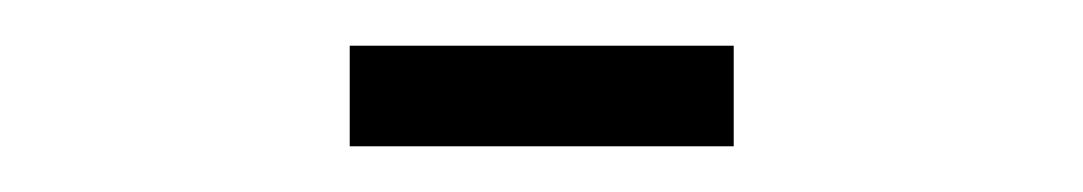

<svg xmlns="http://www.w3.org/2000/svg" viewBox="-20 -816 474 84"><path d="M133 -796H301V-752H133Z"/></svg>

Font: Phudu Medium
Style: Regular
Weight: 500
Version: Version 1.005;gftools[0.9.23]